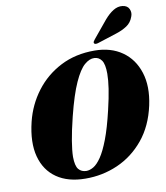

<svg xmlns="http://www.w3.org/2000/svg" viewBox="-100 -1023 964 1117"><g transform="rotate(-10 382.0 -465.0)"><path d="M494.5 -713Q590.5 -712.5 656.8 -666Q723 -619.5 749.5 -536.2Q776 -453 752.5 -343.5Q727 -226 661.5 -146.5Q596 -67 505.2 -27.2Q414.5 12.5 313.5 11.5Q211.5 11 145.2 -34.8Q79 -80.5 56.2 -165.5Q33.5 -250.5 62.5 -369.5Q86.5 -466.5 145.5 -544.5Q204.5 -622.5 293 -668Q381.5 -713.5 494.5 -713ZM326.5 -31.5Q347 -31.5 369.2 -44.5Q391.5 -57.5 415.2 -92.2Q439 -127 463.5 -191Q488 -255 512 -357Q529 -428 536.8 -480Q544.5 -532 544.5 -568Q544.5 -624 528.5 -646.8Q512.5 -669.5 485.5 -670.5Q457.5 -672 427.2 -646Q397 -620 365.8 -551.2Q334.5 -482.5 303 -356.5Q283 -275.5 273.8 -219Q264.5 -162.5 264 -125.5Q264.5 -72 281.2 -52Q298 -32 326.5 -31.5ZM592 -879.5Q618.5 -910.5 645.5 -927Q672.5 -943.5 700 -940Q729 -936.5 738.8 -914.2Q748.5 -892 739 -869.5Q727.5 -836.5 700.2 -818.5Q673 -800.5 637 -789L522 -752Q515 -750 508.2 -750.2Q501.5 -750.5 499 -755.5Q496.5 -760 499.5 -765.5Q502.5 -771 507.5 -777Z"/></g></svg>

Font: Fraunces 72pt Black
Style: Italic
Weight: 900
Italic angle: -16°
Version: Version 1.000;[b76b70a41]